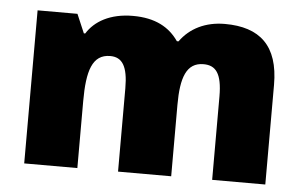

<svg xmlns="http://www.w3.org/2000/svg" viewBox="-44 -627 1089 691"><g transform="rotate(5 500.0 -281.5)"><path d="M742 -563C672 -563 616 -535 581 -486H575C542 -534 491 -563 410 -563C327 -563 272 -530 244 -485H239L210 -553H66V0H258V-242C258 -351 276 -412 341 -412C384 -412 405 -381 405 -301V0H597V-258C597 -356 616 -412 678 -412C722 -412 745 -385 745 -301V0H937V-360C937 -502 868 -563 742 -563Z"/></g></svg>

Font: Noto Sans UI Black
Style: Regular
Weight: 900
Designer: Monotype Design Team
Foundry: Monotype Imaging Inc.
Version: Version 1.901